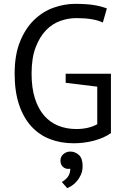

<svg xmlns="http://www.w3.org/2000/svg" viewBox="-20 -732 652 997"><path d="M56 0ZM321 -349H556V-41Q540 -29 517.5 -19Q495 -9 469.5 -2Q444 5 416.5 8.5Q389 12 363 12Q296 12 240 -9.5Q184 -31 143 -75.5Q102 -120 79 -188.5Q56 -257 56 -350Q56 -447 84 -516Q112 -585 157 -628.5Q202 -672 258 -692Q314 -712 370 -712Q430 -712 469 -705.5Q508 -699 535 -688L514 -615Q466 -638 377 -638Q335 -638 293.5 -623.5Q252 -609 219 -575Q186 -541 165 -486Q144 -431 144 -350Q144 -276 161 -222Q178 -168 208.5 -132.5Q239 -97 282 -79.5Q325 -62 376 -62Q440 -62 485 -87V-282L321 -302ZM294 102Q294 81 309.5 68Q325 55 345 55Q370 55 389.5 72.5Q409 90 409 130Q409 156 400 175.5Q391 195 378.5 209.5Q366 224 352.5 232.5Q339 241 329 245L301 213Q321 202 333 185Q345 168 345 144Q341 145 335 145Q317 145 305.5 133Q294 121 294 102Z"/></svg>

Font: PT Sans
Style: Regular
Weight: 400
Version: Version 2.003W OFL; ttfautohint (v1.6)